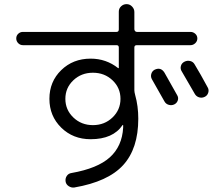

<svg xmlns="http://www.w3.org/2000/svg" viewBox="-20 -833 1040 905"><path d="M708 -503.9Q737.3 -518.6 754.9 -491.2Q800.8 -410.2 815.4 -383.8Q822.3 -372.1 817.9 -359.4Q813.5 -346.7 801.3 -340.8Q789.1 -335 775.4 -338.9Q761.7 -342.8 754.9 -355.5Q728.5 -403.3 696.3 -459Q689.5 -470.7 692.9 -483.9Q696.3 -497.1 708 -503.9ZM897.5 -529.3Q924.8 -484.4 959 -420.9Q965.8 -409.2 961.4 -395.5Q957 -381.8 943.8 -376Q930.7 -370.1 917.5 -374.5Q904.3 -378.9 897.5 -391.6Q875 -431.6 836.9 -496.1Q829.1 -507.8 832.5 -521.5Q835.9 -535.2 849.1 -542Q862.3 -548.8 876.5 -545.4Q890.6 -542 897.5 -529.3ZM510.3 -279.3Q547.9 -315.4 547.9 -367.2Q547.9 -418.9 510.3 -454.6Q472.7 -490.2 418 -490.2Q363.3 -490.2 325.7 -454.6Q288.1 -418.9 288.1 -367.2Q288.1 -315.4 325.7 -279.3Q363.3 -243.2 418 -243.2Q472.7 -243.2 510.3 -279.3ZM87.9 -620.1Q75.2 -620.1 65.9 -629.4Q56.6 -638.7 56.6 -651.9Q56.6 -665 65.9 -673.8Q75.2 -682.6 87.9 -682.6H529.3Q540 -682.6 540 -694.3V-778.3Q540 -793 550.8 -803.2Q561.5 -813.5 576.7 -813.5Q591.8 -813.5 602.5 -802.2Q613.3 -791 613.3 -776.4V-695.3Q613.3 -690.4 616.7 -686.5Q620.1 -682.6 625 -682.6H877.9Q890.6 -682.6 900.4 -673.8Q910.2 -665 910.2 -651.9Q910.2 -638.7 900.4 -629.4Q890.6 -620.1 877.9 -620.1H625Q613.3 -620.1 613.3 -609.4V-407.2Q613.3 -399.4 617.2 -384.8Q631.8 -333 631.8 -273.4Q631.8 -132.8 560.5 -54.7Q489.3 23.4 330.1 50.8Q316.4 52.7 303.7 44.4Q291 36.1 289.1 22Q287.1 7.8 294.9 -3.9Q302.7 -15.6 317.4 -17.6Q439.5 -39.1 497.6 -91.3Q555.7 -143.6 560.5 -231.4V-242.2Q560.5 -244.1 559.6 -244.1Q557.6 -244.1 557.6 -243.2Q512.7 -176.8 407.2 -176.8Q324.2 -176.8 268.6 -231.4Q212.9 -286.1 212.9 -367.2Q212.9 -448.2 268.6 -502.4Q324.2 -556.6 407.2 -556.6Q480.5 -556.6 537.1 -511.7H539.1Q540 -511.7 540 -512.7V-609.4Q540 -620.1 529.3 -620.1Z"/></svg>

Font: Rounded-X Mgen+ 1m regular
Style: Regular
Weight: 400
Designer: [Source Han Sans]
Ryoko NISHIZUKA  (kana & ideographs); Paul D. Hunt (Latin, Greek & Cyrillic); Wenlong ZHANG  (bopomofo
Version: Version 1.059.20150602